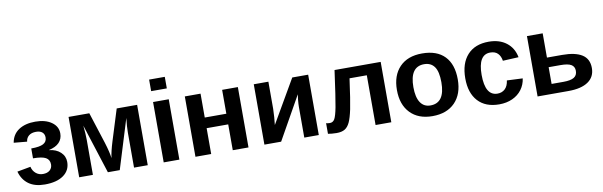

<svg xmlns="http://www.w3.org/2000/svg" viewBox="-48 -1185 5195 1655"><g transform="rotate(-10 2549.5 -358.0)"><path d="M240.7 9.8Q153.3 9.8 99.6 -29.3Q45.9 -68.4 25.9 -140.6L143.6 -162.1Q151.9 -126 178 -104Q204.1 -82 239.7 -82Q278.8 -82 300.5 -101.3Q322.3 -120.6 322.3 -151.9Q322.3 -192.9 289.6 -211.4Q256.8 -230 178.2 -230V-316.4Q251.5 -316.4 283.9 -333.7Q316.4 -351.1 316.4 -388.7Q316.4 -418 297.4 -434.3Q278.3 -450.7 243.2 -450.7Q203.1 -450.7 179.9 -431.6Q156.7 -412.6 153.3 -380.4L37.6 -391.1Q49.8 -462.9 106.2 -500.5Q162.6 -538.1 251.5 -538.1Q339.4 -538.1 393.3 -500.2Q447.3 -462.4 447.3 -400.9Q447.3 -353 416.7 -321.3Q386.2 -289.6 326.2 -276.9V-275.9Q388.7 -269 426 -234.1Q463.4 -199.2 463.4 -148.4Q463.4 -74.7 404.5 -32.5Q345.7 9.8 240.7 9.8Z M897 0H793L654.3 -432.1Q662.1 -356.4 662.1 -306.6V0H542V-528.3H723.6L811.5 -254.4Q839.4 -164.6 844.7 -114.7Q852.5 -172.4 877.9 -254.4L963.4 -528.3H1142.1V0H1022V-306.6Q1022 -356.9 1030.8 -433.1Z M1281.7 -623.5V-724.6H1418.9V-623.5ZM1281.7 0V-528.3H1418.9V0Z M1697.3 -528.3V-319.3H1886.2V-528.3H2023.9V0H1886.2V-226.1H1697.3V0H1559.6V-528.3Z M2291 -528.3V-291Q2291 -268.6 2287.6 -219.2Q2284.2 -169.9 2281.2 -150.9L2500 -528.3H2639.2V0H2512.2V-268.6Q2512.2 -293 2515.6 -328.6Q2519 -364.3 2522 -377.4L2309.6 0H2163.1V-528.3Z M3136.2 0V-435.5H2984.9Q2959 -244.1 2943.6 -170.9Q2928.2 -97.7 2910.6 -60.3Q2893.1 -22.9 2866.2 -6.6Q2839.4 9.8 2793.9 9.8Q2776.4 9.8 2753.2 7.8Q2730 5.9 2718.8 3.4V-89.8Q2731 -85.4 2752 -85.4Q2779.3 -85.4 2793.7 -110.8Q2808.1 -136.2 2822.5 -210.4Q2836.9 -284.7 2870.1 -528.3H3273.9V0Z M3902.3 -264.6Q3902.3 -136.2 3831.1 -63.2Q3759.8 9.8 3633.8 9.8Q3510.3 9.8 3439.9 -63.5Q3369.6 -136.7 3369.6 -264.6Q3369.6 -392.1 3439.9 -465.1Q3510.3 -538.1 3636.7 -538.1Q3766.1 -538.1 3834.2 -467.5Q3902.3 -397 3902.3 -264.6ZM3758.8 -264.6Q3758.8 -358.9 3728 -401.4Q3697.3 -443.8 3638.7 -443.8Q3513.7 -443.8 3513.7 -264.6Q3513.7 -176.3 3544.2 -130.1Q3574.7 -84 3632.3 -84Q3758.8 -84 3758.8 -264.6Z M4218.3 9.8Q4098.1 9.8 4032.7 -61.8Q3967.3 -133.3 3967.3 -261.2Q3967.3 -392.1 4033.2 -465.1Q4099.1 -538.1 4220.2 -538.1Q4313.5 -538.1 4374.5 -491.2Q4435.5 -444.3 4451.2 -361.8L4313 -355Q4307.1 -395.5 4283.7 -419.7Q4260.3 -443.8 4217.3 -443.8Q4111.3 -443.8 4111.3 -266.6Q4111.3 -84 4219.2 -84Q4258.3 -84 4284.7 -108.6Q4311 -133.3 4317.4 -182.1L4455.1 -175.8Q4447.8 -121.6 4416.3 -79.1Q4384.8 -36.6 4333.5 -13.4Q4282.2 9.8 4218.3 9.8Z M4824.7 -315.9Q4939.5 -315.9 4998.5 -278.3Q5057.6 -240.7 5057.6 -160.6Q5057.6 -83 4997.3 -41.5Q4937 0 4825.2 0H4554.2V-528.3H4691.9V-315.9ZM4691.9 -85.4H4795.4Q4858.9 -85.4 4888.2 -103.3Q4917.5 -121.1 4917.5 -160.6Q4917.5 -197.8 4889.2 -214.8Q4860.8 -231.9 4795.9 -231.9H4691.9Z"/></g></svg>

Font: Arial
Style: Bold
Weight: 700
Designer: Steve Matteson
Foundry: Ascender Corporation
Version: Version 2.00.3